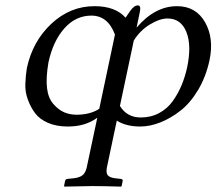

<svg xmlns="http://www.w3.org/2000/svg" viewBox="-20 -462 807 716"><path d="M604.5 -393.1Q575.7 -393.1 539.1 -370.8Q502.4 -348.6 479 -311L427.2 -66.9Q453.6 -23.9 504.9 -23.9Q543 -23.9 573.7 -40.5Q604.5 -57.1 624.5 -85.4Q644.5 -113.8 657.2 -144.3Q669.9 -174.8 677.7 -210Q695.3 -292.5 675 -342.8Q654.8 -393.1 604.5 -393.1ZM378.9 161.1Q374.5 182.1 381.8 191.4Q389.2 200.7 412.1 203.1L430.2 205.1Q439 206.1 437.5 212.9L433.6 231.9L431.2 233.9Q362.3 231.9 323.7 231.9L220.2 233.9L218.8 231.9L222.7 212.9Q224.1 205.6 232.4 205.1L252 203.1Q276.4 200.7 287.8 191.4Q299.3 182.1 303.7 161.1L342.8 -22.9Q297.4 10.3 231.9 9.8Q190.4 9.8 158.9 -3.9Q127.4 -17.6 110.6 -40.3Q93.8 -63 83.5 -91.6Q73.2 -120.1 74.5 -149.9Q75.7 -179.7 80.1 -208Q101.6 -308.1 171.6 -373.5Q241.7 -439 332.5 -439Q410.2 -439 448.2 -396L465.3 -420.9Q480 -441.9 494.1 -441.9Q507.3 -441.9 501 -415L489.3 -358.9Q557.6 -439 640.1 -439Q710.4 -439 744.6 -379.2Q778.8 -319.3 761.2 -236.8Q748 -175.8 719 -127Q689.9 -78.1 653.1 -49.3Q616.2 -20.5 577.6 -5.4Q539.1 9.8 502.9 9.8Q450.2 9.8 415.5 -12.2ZM320.8 -403.8Q262.2 -403.8 220 -356.2Q177.7 -308.6 160.6 -229Q150.9 -171.4 155.3 -133.8Q159.7 -96.2 179.2 -74Q198.7 -51.8 220 -43Q241.2 -34.2 265.1 -34.2Q316.4 -34.2 350.1 -56.2L408.7 -333Q382.3 -403.8 320.8 -403.8Z"/></svg>

Font: Linux Biolinum
Style: Italic
Weight: 400
Italic angle: -12°
Designer: Philipp H. Poll
Foundry: Philipp H. Poll
Version: Version 1.1.3 ; ttfautohint (v0.9)